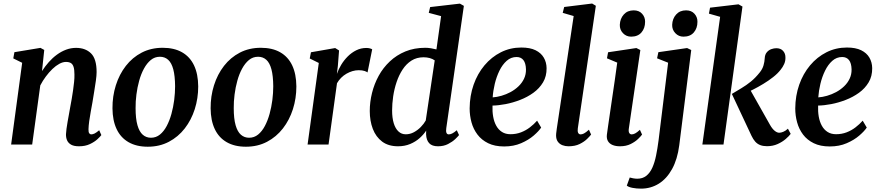

<svg xmlns="http://www.w3.org/2000/svg" viewBox="-20 -838 5100 1113"><path d="M223.5 -426Q241.5 -454 263 -478.2Q284.5 -502.5 309.8 -521Q335 -539.5 363 -550Q391 -560.5 421 -560.5Q475 -560.5 507.5 -528.8Q540 -497 540 -420Q540 -401 535.8 -370.5Q531.5 -340 526 -306.8Q520.5 -273.5 516 -245.5Q511.5 -220 506.2 -191.5Q501 -163 497.2 -136Q493.5 -109 493 -89Q492.5 -72 497.2 -65.5Q502 -59 508.5 -59Q518 -59 528.5 -64.2Q539 -69.5 555 -83L567.5 -55Q562 -47 545 -31.2Q528 -15.5 501.2 -2.8Q474.5 10 438 10Q409 10 392.5 0.8Q376 -8.5 369 -24.2Q362 -40 362.5 -60Q363 -73 365.5 -91.5Q368 -110 371.8 -131.8Q375.5 -153.5 379.8 -176.2Q384 -199 387.5 -219.5Q391.5 -241 395.8 -265Q400 -289 403.5 -314Q407 -339 409.5 -362.5Q412 -386 411.5 -406.5Q411.5 -434.5 406.5 -450.2Q401.5 -466 390.8 -472.5Q380 -479 362 -479Q344 -479 323.8 -468Q303.5 -457 283.8 -438Q264 -419 245.8 -394.5Q227.5 -370 213.5 -343L166.5 0H44.5L108.5 -474L57 -499.5L63.5 -535.5L214.5 -560.5L236.5 -548.5Z M923 -561Q989.5 -561 1035.2 -535Q1081 -509 1104.8 -459Q1128.5 -409 1129 -337Q1129 -268 1109 -205.2Q1089 -142.5 1051 -93.5Q1013 -44.5 958.8 -16Q904.5 12.5 836.5 12.5Q771 12.5 725.2 -13.8Q679.5 -40 656 -89.8Q632.5 -139.5 632 -210Q631.5 -280 651.5 -343.5Q671.5 -407 709.5 -456Q747.5 -505 801.5 -533Q855.5 -561 923 -561ZM907 -509Q877 -509 854.2 -490.2Q831.5 -471.5 814.5 -440.2Q797.5 -409 786.8 -370.2Q776 -331.5 770.8 -290.2Q765.5 -249 766 -211Q766 -150 776.8 -112.2Q787.5 -74.5 807.5 -57Q827.5 -39.5 855 -39.5Q884.5 -39.5 907.2 -58Q930 -76.5 946.5 -107.8Q963 -139 973.8 -178Q984.5 -217 989.8 -258.2Q995 -299.5 995 -338Q994.5 -398.5 984.5 -436Q974.5 -473.5 955 -491.2Q935.5 -509 907 -509Z M1492 -561Q1558.5 -561 1604.2 -535Q1650 -509 1673.8 -459Q1697.5 -409 1698 -337Q1698 -268 1678 -205.2Q1658 -142.5 1620 -93.5Q1582 -44.5 1527.8 -16Q1473.5 12.5 1405.5 12.5Q1340 12.5 1294.2 -13.8Q1248.5 -40 1225 -89.8Q1201.5 -139.5 1201 -210Q1200.5 -280 1220.5 -343.5Q1240.5 -407 1278.5 -456Q1316.5 -505 1370.5 -533Q1424.5 -561 1492 -561ZM1476 -509Q1446 -509 1423.2 -490.2Q1400.5 -471.5 1383.5 -440.2Q1366.5 -409 1355.8 -370.2Q1345 -331.5 1339.8 -290.2Q1334.5 -249 1335 -211Q1335 -150 1345.8 -112.2Q1356.5 -74.5 1376.5 -57Q1396.5 -39.5 1424 -39.5Q1453.5 -39.5 1476.2 -58Q1499 -76.5 1515.5 -107.8Q1532 -139 1542.8 -178Q1553.5 -217 1558.8 -258.2Q1564 -299.5 1564 -338Q1563.5 -398.5 1553.5 -436Q1543.5 -473.5 1524 -491.2Q1504.5 -509 1476 -509Z M1763 0 1828 -473 1775.5 -499 1782.5 -535 1923 -559.5 1945.5 -545.5 1938.5 -456 1933 -409.5Q1942 -436 1958 -462.5Q1974 -489 1996 -511Q2018 -533 2045.2 -546.5Q2072.5 -560 2104 -560Q2115 -560 2124.2 -557.5Q2133.5 -555 2137.5 -552L2110.5 -418Q2106.5 -422 2093.2 -426.5Q2080 -431 2059.5 -431Q2041.5 -431 2023.5 -425.8Q2005.5 -420.5 1988.5 -410.8Q1971.5 -401 1957.5 -387Q1943.5 -373 1933.5 -355.5L1884.5 0Z M2567 -95Q2564.5 -77.5 2568 -68.2Q2571.5 -59 2581.5 -59Q2590.5 -59 2601.2 -64.2Q2612 -69.5 2628 -83L2641 -55Q2635 -47 2618.8 -31.5Q2602.5 -16 2577.2 -3Q2552 10 2519 10Q2484.5 10 2468 -7.8Q2451.5 -25.5 2450 -59L2450.5 -81Q2436.5 -59 2413.2 -38Q2390 -17 2358.2 -3.5Q2326.5 10 2287.5 10Q2231.5 10 2195.2 -17.2Q2159 -44.5 2141.2 -90.8Q2123.5 -137 2123.5 -194.5Q2123.5 -246.5 2136.5 -299Q2149.5 -351.5 2175.2 -398.5Q2201 -445.5 2239.8 -482Q2278.5 -518.5 2330 -539.8Q2381.5 -561 2445.5 -561Q2461 -561 2478 -558.2Q2495 -555.5 2510 -551.5L2537 -744.5L2465.5 -763.5L2473.5 -797L2646 -817L2669 -804ZM2500 -488Q2487.5 -497 2470.8 -501.5Q2454 -506 2435.5 -506Q2395.5 -506 2365.2 -486.8Q2335 -467.5 2313.8 -435Q2292.5 -402.5 2279 -362.2Q2265.5 -322 2259.2 -279.2Q2253 -236.5 2253 -197.5Q2253 -154.5 2262.5 -123.5Q2272 -92.5 2289.8 -76Q2307.5 -59.5 2332 -59.5Q2357 -59.5 2379.2 -71.5Q2401.5 -83.5 2419.5 -102Q2437.5 -120.5 2448 -139.5Z M3117 -98.5Q3103.5 -78 3073.8 -52.2Q3044 -26.5 3000.8 -7.8Q2957.5 11 2902.5 11Q2848 11 2809.8 -7.8Q2771.5 -26.5 2747.8 -58Q2724 -89.5 2713.2 -128.8Q2702.5 -168 2702.5 -209.5Q2703 -283 2725.5 -347Q2748 -411 2788.5 -459.2Q2829 -507.5 2883.5 -535Q2938 -562.5 3002 -562.5Q3052.5 -562.5 3084.5 -546.8Q3116.5 -531 3132.2 -504Q3148 -477 3148.5 -443Q3149 -396 3128 -360.8Q3107 -325.5 3072 -300.2Q3037 -275 2995 -258.8Q2953 -242.5 2911 -234.5Q2869 -226.5 2835 -226Q2833.5 -192 2838.8 -162Q2844 -132 2856.8 -109Q2869.5 -86 2890 -73Q2910.5 -60 2939 -60Q2972 -60 3000 -70.8Q3028 -81.5 3051.5 -99.5Q3075 -117.5 3093.5 -138.5ZM2974.5 -507.5Q2942 -507.5 2917.2 -485.5Q2892.5 -463.5 2875.2 -428.2Q2858 -393 2848.2 -352.2Q2838.5 -311.5 2836 -273.5Q2860 -275 2887 -282.8Q2914 -290.5 2939.5 -304.2Q2965 -318 2985.5 -337.5Q3006 -357 3017.8 -381.8Q3029.5 -406.5 3029 -436Q3028 -472 3014 -489.8Q3000 -507.5 2974.5 -507.5Z M3329.5 -94Q3327 -77 3331.5 -68Q3336 -59 3345.5 -59Q3354.5 -59 3365 -64.2Q3375.5 -69.5 3394 -86L3406.5 -58Q3400 -49 3383.5 -32.8Q3367 -16.5 3340.2 -3.2Q3313.5 10 3275.5 10Q3257 10 3240.5 3.8Q3224 -2.5 3213.8 -16.5Q3203.5 -30.5 3203.5 -53.5Q3203.5 -58.5 3204.2 -65.2Q3205 -72 3206 -79.2Q3207 -86.5 3207.5 -91.5L3305.5 -745L3242 -763.5L3250.5 -797.5L3412.5 -817.5L3434 -804.5Z M3574 10Q3549 10 3531 2.5Q3513 -5 3504.2 -20Q3495.5 -35 3498 -57Q3500.5 -76.5 3505.2 -108.8Q3510 -141 3516 -183Q3522 -225 3529.2 -273.2Q3536.5 -321.5 3543.8 -372.8Q3551 -424 3558 -475L3498.5 -500L3505 -535L3669 -559.5L3692 -548L3625.5 -94.5Q3622.5 -76 3627.5 -67.5Q3632.5 -59 3641.5 -59Q3651.5 -59 3662.2 -64.8Q3673 -70.5 3689.5 -85.5L3702 -58Q3696 -49 3679.2 -32.8Q3662.5 -16.5 3636 -3.2Q3609.5 10 3574 10ZM3638.5 -625.5Q3610.5 -625.5 3591.2 -645.8Q3572 -666 3573 -694.5Q3574.5 -730 3596 -754Q3617.5 -778 3653.5 -778Q3684.5 -778 3702.2 -758.2Q3720 -738.5 3719.5 -711.5Q3719.5 -674.5 3698.5 -650Q3677.5 -625.5 3638.5 -625.5Z M3917.5 4.5Q3907 85.5 3876 141.8Q3845 198 3798.8 226.8Q3752.5 255.5 3696 255.5Q3669.5 255.5 3646.5 251Q3623.5 246.5 3613.5 238L3630.5 191Q3638 193.5 3651 195.8Q3664 198 3674 198Q3705.5 198 3726.8 181Q3748 164 3761.5 134Q3775 104 3783.2 63.5Q3791.5 23 3797.5 -23.5L3853 -474.5L3789 -500L3796.5 -535.5L3963 -559.5L3987 -548ZM3942 -625.5Q3914 -625.5 3894.8 -645.8Q3875.5 -666 3876.5 -694.5Q3878 -730 3899.5 -754Q3921 -778 3957 -778Q3988 -778 4005.8 -758.2Q4023.5 -738.5 4023 -711.5Q4023 -674.5 4002 -650Q3981 -625.5 3942 -625.5Z M4051.5 0 4154.5 -740.5 4089.5 -759 4096 -793.5 4261 -813 4284 -800 4174 0ZM4426 9.5Q4403.5 9.5 4386.8 3Q4370 -3.5 4358 -17Q4346 -30.5 4336.5 -50.5L4222.5 -293.5Q4251 -311 4278.5 -327.2Q4306 -343.5 4332.5 -365Q4359 -386.5 4384.5 -418.5Q4400 -438 4406 -459Q4412 -480 4413 -500Q4414 -521.5 4424.8 -534.5Q4435.5 -547.5 4450.8 -553Q4466 -558.5 4480 -558.5Q4505.5 -558.5 4519.2 -543.2Q4533 -528 4533 -506.5Q4534 -485.5 4525.8 -467Q4517.5 -448.5 4505 -433.5Q4488 -411.5 4461.5 -390.8Q4435 -370 4405.2 -352Q4375.5 -334 4347.5 -319.8Q4319.5 -305.5 4299 -296L4317.5 -337.5L4444 -113.5Q4456.5 -91.5 4470.5 -80Q4484.5 -68.5 4497 -68.5Q4507 -68.5 4520.2 -73.8Q4533.5 -79 4547.5 -92L4563.5 -62Q4554.5 -49.5 4535 -32.5Q4515.5 -15.5 4487.8 -3Q4460 9.5 4426 9.5Z M5004.5 -98.5Q4991 -78 4961.2 -52.2Q4931.5 -26.5 4888.2 -7.8Q4845 11 4790 11Q4735.5 11 4697.2 -7.8Q4659 -26.5 4635.2 -58Q4611.5 -89.5 4600.8 -128.8Q4590 -168 4590 -209.5Q4590.5 -283 4613 -347Q4635.5 -411 4676 -459.2Q4716.5 -507.5 4771 -535Q4825.5 -562.5 4889.5 -562.5Q4940 -562.5 4972 -546.8Q5004 -531 5019.8 -504Q5035.5 -477 5036 -443Q5036.5 -396 5015.5 -360.8Q4994.5 -325.5 4959.5 -300.2Q4924.5 -275 4882.5 -258.8Q4840.5 -242.5 4798.5 -234.5Q4756.5 -226.5 4722.5 -226Q4721 -192 4726.2 -162Q4731.5 -132 4744.2 -109Q4757 -86 4777.5 -73Q4798 -60 4826.5 -60Q4859.5 -60 4887.5 -70.8Q4915.5 -81.5 4939 -99.5Q4962.5 -117.5 4981 -138.5ZM4862 -507.5Q4829.5 -507.5 4804.8 -485.5Q4780 -463.5 4762.8 -428.2Q4745.5 -393 4735.8 -352.2Q4726 -311.5 4723.5 -273.5Q4747.5 -275 4774.5 -282.8Q4801.5 -290.5 4827 -304.2Q4852.5 -318 4873 -337.5Q4893.5 -357 4905.2 -381.8Q4917 -406.5 4916.5 -436Q4915.5 -472 4901.5 -489.8Q4887.5 -507.5 4862 -507.5Z"/></svg>

Font: Merriweather 36pt SemiBold
Style: Italic
Weight: 600
Italic angle: -7.8°
Version: Version 2.101